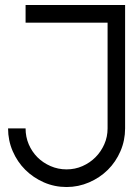

<svg xmlns="http://www.w3.org/2000/svg" viewBox="-20 -720 554 764"><path d="M81.8 -209.1Q81.8 -175.3 94.4 -145.7Q107.1 -116.2 129 -94.2Q151 -72.2 181.1 -59.1Q211.1 -46 244.9 -46Q278.8 -46 308.3 -59.1Q337.9 -72.2 359.8 -94.2Q381.8 -116.2 394.9 -145.7Q408.1 -175.3 408.1 -209.1V-629.8H81.8V-700H477.8V-209.1Q477.8 -161.1 459.3 -118.4Q440.9 -75.8 409.3 -44.4Q377.8 -13.1 334.8 5.6Q291.9 24.2 244.9 24.2Q197 24.2 154.5 5.6Q112.1 -13.1 80.6 -44.4Q49 -75.8 30.6 -118.4Q12.1 -161.1 12.1 -209.1Z"/></svg>

Font: Myanmar KatKuu
Style: Regular
Weight: 400
Designer: Khon Soe Zaw Thu
Foundry: MPUA
Version: Version 1.00 September 13, 2016, initial release